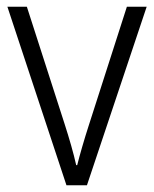

<svg xmlns="http://www.w3.org/2000/svg" viewBox="-20 -552 459 572"><path d="M178 0 2 -532H60L173 -181Q183 -150 192 -118.5Q201 -87 207 -60H210Q216 -84 225 -115Q234 -146 244 -177L358 -532H417L239 0Z"/></svg>

Font: Noto Sans Khmer UI SemiCondensed Light
Style: Regular
Weight: 300
Width: 4
Designer: Danh Hong and the Monotype Design Team
Foundry: Monotype Imaging Inc.
Version: Version 2.002; ttfautohint (v1.8.4.7-5d5b)